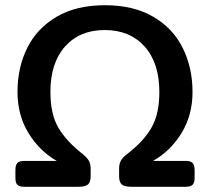

<svg xmlns="http://www.w3.org/2000/svg" viewBox="-20 -715 804 735"><path d="M39 -34V-64Q39 -83 46.5 -91Q54 -99 73 -99H197Q130 -138 88.5 -206.5Q47 -275 47 -363Q47 -457 84.5 -532Q122 -607 197 -651Q272 -695 382 -695Q491 -695 566.5 -651Q642 -607 679.5 -531.5Q717 -456 717 -363Q717 -275 675.5 -206.5Q634 -138 566 -99H691Q710 -99 717.5 -91Q725 -83 725 -64V-34Q725 -16 717.5 -8Q710 0 691 0H483Q456 0 446 -9Q436 -18 436 -40V-70Q436 -86 442 -98.5Q448 -111 465 -124Q529 -173 559.5 -225.5Q590 -278 590 -363Q590 -474 533.5 -537Q477 -600 381 -600Q285 -600 229 -537Q173 -474 173 -363Q173 -278 203.5 -226Q234 -174 298 -124Q315 -110 321 -98Q327 -86 327 -70V-40Q327 -18 317 -9Q307 0 280 0H72Q53 0 46 -8Q39 -16 39 -34Z"/></svg>

Font: Mitr
Style: Regular
Weight: 400
Designer: Thanarat Vachiruckul
Foundry: Cadson Demak
Version: Version 1.003